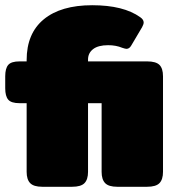

<svg xmlns="http://www.w3.org/2000/svg" viewBox="-25 -715 679 735"><path d="M77 -57V-320H50Q18 -320 6.5 -333.5Q-5 -347 -5 -377V-423Q-5 -453 6.5 -466.5Q18 -480 50 -480H77V-485Q77 -587 142.5 -641Q208 -695 328 -695Q448 -695 512 -649Q525 -640 525 -629Q525 -622 519 -611L477 -540Q470 -528 459 -528Q455 -528 443 -532Q419 -542 389 -542Q351 -542 331.5 -527Q312 -512 312 -487V-480H538Q572 -480 585.5 -466.5Q599 -453 599 -423V-57Q599 -28 585.5 -14Q572 0 538 0H424Q391 0 377.5 -14Q364 -28 364 -57V-320H312V-57Q312 -28 298.5 -14Q285 0 251 0H137Q104 0 90.5 -14Q77 -28 77 -57Z"/></svg>

Font: Mitr
Style: Bold
Weight: 700
Designer: Thanarat Vachiruckul
Foundry: Cadson Demak
Version: Version 1.002